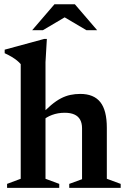

<svg xmlns="http://www.w3.org/2000/svg" viewBox="-20 -902 608 922"><path d="M312.5 -19 374 -41.5V-286Q374 -310.5 364.8 -327.2Q355.5 -344 337 -352.2Q318.5 -360.5 291 -360.5Q258 -360.5 230 -350Q202 -339.5 186.5 -324L168.5 -342Q199.5 -375.5 224.8 -396.8Q250 -418 272.8 -429.8Q295.5 -441.5 318 -446.2Q340.5 -451 365.5 -451Q430.5 -451 461.8 -411.5Q493 -372 493 -288.5V-43.5L559.5 -19V0H312.5ZM264.5 0H14V-19L79.5 -43.5V-594Q72 -603 61.5 -611.5Q51 -620 36.5 -628.8Q22 -637.5 2.5 -646.5V-663.5L192 -715H205L198.5 -603.5V-43.5L264.5 -19ZM279 -825.5H302L186 -757H134.5L241.5 -881.5H339.5L446.5 -757H395Z"/></svg>

Font: Newsreader 24pt SemiBold
Style: Regular
Weight: 600
Designer: Hugues Gentile
Foundry: Production Type
Version: Version 1.003